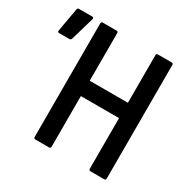

<svg xmlns="http://www.w3.org/2000/svg" viewBox="-150 -793 919 932"><g transform="rotate(30 310.0 -327.5)"><path d="M166 0Q157 0 157 -10V-645Q157 -655 166 -655H243Q252 -655 252 -645V-379H466V-645Q466 -655 475 -655H552Q561 -655 561 -645V-10Q561 0 552 0H475Q466 0 466 -10V-293H252V-10Q252 0 243 0ZM7 -505Q-2 -505 0 -516L23 -647Q24 -655 33 -655H107Q117 -655 114 -643L76 -513Q73 -505 64 -505Z"/></g></svg>

Font: Sofia Sans Condensed SemiBold
Style: Regular
Weight: 600
Designer: Botio Nikoltchev, Ani Petrova
Foundry: lettersoup
Version: Version 4.101